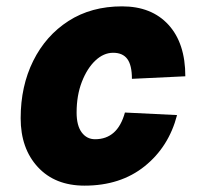

<svg xmlns="http://www.w3.org/2000/svg" viewBox="-20 -572 640 604"><path d="M246 12Q153 12 99 -46.5Q45 -105 45 -200Q45 -301 84.5 -380.5Q124 -460 195.5 -506Q267 -552 364 -552Q457 -552 510 -494Q563 -436 563 -332L395 -324Q395 -367 380.5 -386.5Q366 -406 336 -406Q306 -406 280 -381.5Q254 -357 237.5 -314.5Q221 -272 221 -218Q221 -177 237 -155.5Q253 -134 279 -134Q350 -134 373 -218L537 -210Q511 -110 435 -49Q359 12 246 12Z"/></svg>

Font: Geist Mono Black
Style: Italic
Weight: 900
Italic angle: -12°
Monospace: yes
Designer: Basement.studio, Andrés Briganti, Mateo Zaragoza
Foundry: Basement.studio, Vercel, Andrés Briganti, Guido Ferreyra, Mateo Zaragoza
Version: Version 1.500; ttfautohint (v1.8.4.7-5d5b)